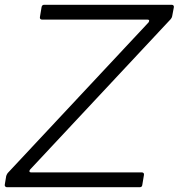

<svg xmlns="http://www.w3.org/2000/svg" viewBox="-37 -783 748 803"><path d="M558 -9Q557 0 547 0H-8Q-12 0 -15 -3Q-18 -6 -17 -11L-11 -47Q-9 -53 -5 -59L584 -689Q587 -694 587 -696Q587 -701 579 -701H139Q134 -701 131.5 -704Q129 -707 130 -712L137 -754Q139 -763 148 -763H681Q686 -763 688.5 -760Q691 -757 690 -752L683 -715Q682 -709 677 -703L89 -74Q86 -70 86 -67Q86 -62 94 -62H556Q561 -62 563.5 -59Q566 -56 565 -51Z"/></svg>

Font: Open Sauce Two Light Italic
Style: Regular
Weight: 300
Italic angle: -10°
Designer: Alfredo Marco Pradil
Foundry: Creative Sauce Fz LLC
Version: Version 1.477